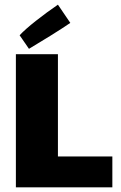

<svg xmlns="http://www.w3.org/2000/svg" viewBox="-20 -802 516 822"><path d="M48 -570H228V-132H461V0H48ZM228 -782 281 -704Q249 -682 196 -649Q143 -616 104 -593L64 -651Q87 -676 134 -713Q181 -750 228 -782Z"/></svg>

Font: Lalezar
Style: Regular
Weight: 400
Designer: Borna Izadpanah
Foundry: Borna Izadpanah
Version: Version 1.003